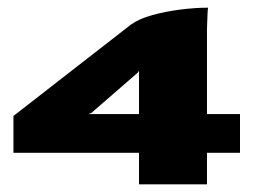

<svg xmlns="http://www.w3.org/2000/svg" viewBox="-20 -480 663 500"><path d="M342 0V-82H15V-178L321 -416Q342 -431 376 -440.5Q410 -450 449 -455Q488 -460 522 -460Q521 -458 520.5 -445Q520 -432 519.5 -419Q519 -406 519 -403V-183H605V-82H519V0ZM210 -183H342V-296L339 -291L218 -186Z"/></svg>

Font: Genos ExtraBold
Style: Regular
Weight: 800
Designer: Robert E. Leuschke
Foundry: Robert E. Leuschke
Version: Version 1.010